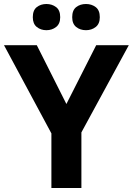

<svg xmlns="http://www.w3.org/2000/svg" viewBox="-20 -940 664 960"><path d="M312 -420 461 -714H624L387 -278V0H237V-273L0 -714H164ZM144 -854Q144 -889 164 -904.5Q184 -920 212 -920Q240 -920 260.5 -904.5Q281 -889 281 -854Q281 -821 260.5 -805Q240 -789 212 -789Q184 -789 164 -805Q144 -821 144 -854ZM341 -854Q341 -889 361 -904.5Q381 -920 410 -920Q438 -920 458.5 -904.5Q479 -889 479 -854Q479 -821 458.5 -805Q438 -789 410 -789Q381 -789 361 -805Q341 -821 341 -854Z"/></svg>

Font: Noto Sans Duployan
Style: Bold
Weight: 700
Designer: David Corbett
Foundry: David Corbett
Version: Version 3.001